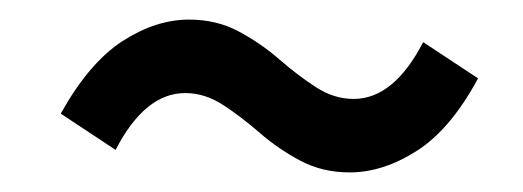

<svg xmlns="http://www.w3.org/2000/svg" viewBox="-20 -429 534 196"><path d="M337 -253Q309 -253 286.5 -265Q264 -277 245 -293.5Q226 -310 207.5 -322Q189 -334 169 -334Q128 -334 98 -276L42 -313Q71 -365 105 -387Q139 -409 173 -409Q201 -409 223.5 -397Q246 -385 265 -368.5Q284 -352 302.5 -340Q321 -328 341 -328Q382 -328 412 -386L468 -349Q440 -297 405.5 -275Q371 -253 337 -253Z"/></svg>

Font: Source Sans 3 Semibold
Style: Italic
Weight: 600
Italic angle: -11°
Designer: Paul D. Hunt
Foundry: Adobe
Version: Version 3.052;hotconv 1.1.0;makeotfexe 2.6.0